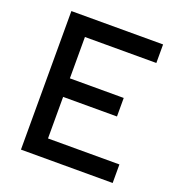

<svg xmlns="http://www.w3.org/2000/svg" viewBox="-126 -798 839 903"><g transform="rotate(20 293.0 -346.5)"><path d="M78.1 0V-693.4H537.1V-600.6H179.7V-393.6H449.2V-300.8H179.7V-92.8H537.1V0Z"/></g></svg>

Font: Cascadia Mono PL
Style: Regular
Weight: 400
Monospace: yes
Designer: Aaron Bell
Foundry: Saja Typeworks
Version: Version 2404.023; ttfautohint (v1.8.4)